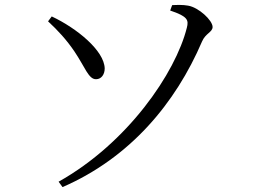

<svg xmlns="http://www.w3.org/2000/svg" viewBox="-20 -733 1040 783"><path d="M235 30C511 -90 696 -312 804 -564C818 -597 847 -602 847 -623C847 -650 790 -703 747 -710C725 -714 701 -713 682 -712L674 -690C746 -666 750 -651 742 -620C696 -436 501 -150 219 8ZM176 -646C216 -609 251 -571 283 -524C327 -459 341 -409 372 -410C393 -410 407 -429 407 -454C405 -527 293 -618 191 -666Z"/></svg>

Font: Noto Serif CJK KR
Style: Regular
Weight: 400
Designer: Ryoko NISHIZUKA 西塚涼子 (kana & ideographs); Frank Grießhammer (Latin, Greek & Cyrillic); Wenlong ZHANG 张文龙 (bopomofo); San
Foundry: Adobe
Version: Version 2.001;hotconv 1.1.0;makeotfexe 2.6.0